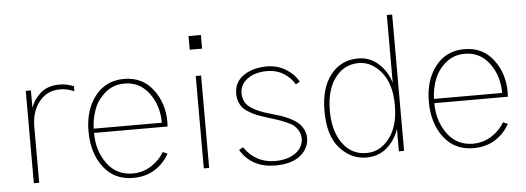

<svg xmlns="http://www.w3.org/2000/svg" viewBox="-49 -858 2769 1011"><g transform="rotate(-5 1336.0 -352.0)"><path d="M93.8 0V-488.3H121.1V-396.5Q133.8 -436.5 171.4 -471.2Q209 -505.9 273.4 -505.9Q313.5 -505.9 348.6 -490.2V-463.9Q311.5 -480.5 273.4 -480.5Q205.1 -480.5 163.6 -428.2Q122.1 -376 122.1 -296.9V0Z M404.3 -247.1Q404.3 -359.4 460.9 -432.6Q517.6 -505.9 614.3 -505.9Q710.9 -505.9 766.6 -433.1Q822.3 -360.4 822.3 -261.7Q822.3 -257.8 821.8 -249.5Q821.3 -241.2 821.3 -236.3H432.6Q432.6 -141.6 482.4 -73.7Q532.2 -5.9 617.2 -5.9Q671.9 -5.9 716.3 -34.7Q760.7 -63.5 784.2 -104.5L808.6 -93.8Q781.2 -43.9 732.9 -13.2Q684.6 17.6 617.2 17.6Q518.6 17.6 461.4 -57.1Q404.3 -131.8 404.3 -247.1ZM432.6 -258.8H793Q793 -349.6 744.1 -415.5Q695.3 -481.4 614.3 -481.4Q556.6 -481.4 514.6 -446.8Q472.7 -412.1 453.6 -363.3Q434.6 -314.5 432.6 -258.8Z M972.7 -628.9V-701.2H1038.1V-628.9ZM992.2 0V-488.3H1020.5V0Z M1185.5 -80.1 1208 -92.8Q1233.4 -52.7 1275.4 -29.3Q1317.4 -5.9 1369.1 -5.9Q1436.5 -5.9 1478 -35.6Q1519.5 -65.4 1519.5 -112.3Q1519.5 -134.8 1508.8 -152.8Q1498 -170.9 1486.3 -181.2Q1474.6 -191.4 1445.8 -203.6Q1417 -215.8 1403.3 -220.2Q1389.6 -224.6 1352.5 -236.3Q1317.4 -247.1 1294.9 -255.9Q1272.5 -264.6 1247.1 -280.8Q1221.7 -296.9 1209 -321.3Q1196.3 -345.7 1196.3 -377Q1196.3 -437.5 1245.6 -471.7Q1294.9 -505.9 1369.1 -505.9Q1424.8 -505.9 1469.2 -478.5Q1513.7 -451.2 1535.2 -411.1L1513.7 -398.4Q1492.2 -435.5 1454.6 -458.5Q1417 -481.4 1369.1 -481.4Q1304.7 -481.4 1264.6 -452.1Q1224.6 -422.9 1224.6 -377Q1224.6 -328.1 1262.2 -301.3Q1299.8 -274.4 1364.3 -256.8Q1394.5 -248 1415.5 -241.7Q1436.5 -235.4 1463.9 -222.2Q1491.2 -209 1507.8 -195.3Q1524.4 -181.6 1536.1 -159.7Q1547.9 -137.7 1547.9 -112.3Q1547.9 -57.6 1502 -20Q1456.1 17.6 1369.1 17.6Q1245.1 17.6 1185.5 -80.1Z M1651.4 -245.1Q1651.4 -367.2 1706.5 -436.5Q1761.7 -505.9 1851.6 -505.9Q1915 -505.9 1960.4 -463.4Q2005.9 -420.9 2022.5 -361.3V-720.7H2050.8V0H2023.4V-118.2Q2003.9 -59.6 1959.5 -21Q1915 17.6 1850.6 17.6Q1769.5 17.6 1710.4 -48.3Q1651.4 -114.3 1651.4 -245.1ZM1679.7 -245.1Q1679.7 -137.7 1726.6 -71.8Q1773.4 -5.9 1853.5 -5.9Q1924.8 -5.9 1974.1 -69.3Q2023.4 -132.8 2023.4 -245.1Q2023.4 -355.5 1972.2 -418.5Q1920.9 -481.4 1852.5 -481.4Q1775.4 -481.4 1727.5 -417.5Q1679.7 -353.5 1679.7 -245.1Z M2203.1 -247.1Q2203.1 -359.4 2259.8 -432.6Q2316.4 -505.9 2413.1 -505.9Q2509.8 -505.9 2565.4 -433.1Q2621.1 -360.4 2621.1 -261.7Q2621.1 -257.8 2620.6 -249.5Q2620.1 -241.2 2620.1 -236.3H2231.4Q2231.4 -141.6 2281.2 -73.7Q2331.1 -5.9 2416 -5.9Q2470.7 -5.9 2515.1 -34.7Q2559.6 -63.5 2583 -104.5L2607.4 -93.8Q2580.1 -43.9 2531.7 -13.2Q2483.4 17.6 2416 17.6Q2317.4 17.6 2260.3 -57.1Q2203.1 -131.8 2203.1 -247.1ZM2231.4 -258.8H2591.8Q2591.8 -349.6 2543 -415.5Q2494.1 -481.4 2413.1 -481.4Q2355.5 -481.4 2313.5 -446.8Q2271.5 -412.1 2252.4 -363.3Q2233.4 -314.5 2231.4 -258.8Z"/></g></svg>

Font: Gothic A1 Thin
Style: Regular
Weight: 250
Designer: HanYang I&C Co.,Ltd.
Foundry: HanYang I&C Co.,Ltd.
Version: Version 2.50